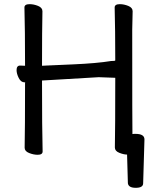

<svg xmlns="http://www.w3.org/2000/svg" viewBox="-20 -731 741 928"><path d="M636.2 176.8Q601.1 176.8 598.1 154.8L594.2 16.1Q578.1 16.1 556.6 7.6Q535.2 -1 535.2 -18.1Q537.1 -106.9 537.1 -355L457 -357.9L183.1 -341.8Q183.1 -105 186 1Q186 17.1 162.1 17.1Q142.1 17.1 120.6 8.5Q99.1 0 99.1 -17.1Q101.1 -106 101.1 -332L103 -333H99.1Q81.1 -333 70.6 -354Q60.1 -375 60.1 -392.1Q60.1 -414.1 77.1 -414.1L101.1 -413.1Q101.1 -588.9 98.1 -694.8Q98.1 -710.9 123 -710.9Q143.1 -710.9 164.1 -702.4Q185.1 -693.8 185.1 -676.8Q183.1 -587.9 183.1 -413.1L202.1 -414.1Q221.2 -415 334 -419.9Q446.8 -424.8 516.1 -436Q537.1 -436 537.1 -439Q537.1 -586.9 534.2 -694.8Q534.2 -710.9 559.1 -710.9Q579.1 -710.9 600.1 -702.4Q621.1 -693.8 621.1 -676.8L619.1 -587.9Q619.1 -106 620.1 -83Q623 -84 634.8 -84Q678.2 -84 678.2 -57.1L671.9 154.8Q671.9 176.8 636.2 176.8Z"/></svg>

Font: LXGW WenKai Screen
Style: Regular
Weight: 400
Designer: LXGW / Fontworks Inc.
Foundry: LXGW / Fontworks Inc.
Version: Version 1.510;January 18,2025